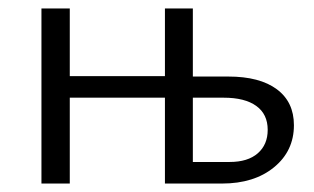

<svg xmlns="http://www.w3.org/2000/svg" viewBox="-20 -434 743 454"><path d="M370 -203H145V0H78V-414H145V-254H370V-414H436V-253H520Q594 -253 634.5 -223Q675 -193 675 -138Q675 -77 628 -38.5Q581 0 505 0H370ZM523 -51Q566 -51 589.5 -71.5Q613 -92 613 -127Q613 -164 586 -183.5Q559 -203 509 -203H436V-51Z"/></svg>

Font: LXGW Bright GB
Style: Regular
Weight: 400
Designer: Christian Thalmann (Catharsis Fonts)
Foundry: LXGW / Christian Thalmann (Catharsis Fonts) / Fontworks Inc.
Version: Version 5.510